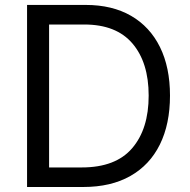

<svg xmlns="http://www.w3.org/2000/svg" viewBox="-20 -747 759 767"><path d="M312.5 0H88.1V-727.3H322.4Q428.3 -727.3 503.6 -683.8Q578.8 -640.3 619 -559.1Q659.1 -478 659.1 -365.1Q659.1 -251.4 618.6 -169.6Q578.1 -87.7 500.7 -43.9Q423.3 0 312.5 0ZM176.1 -78.1H306.8Q442.1 -78.1 508 -155Q573.9 -231.9 573.9 -365.1Q573.9 -497.2 509.2 -573.2Q444.6 -649.1 316.8 -649.1H176.1Z"/></svg>

Font: Inter Alia
Style: Regular
Weight: 400
Designer: Rasmus Andersson (Latin, Greek, Cyrillic etc.) and Evan from Shavian.info (Shavian, old style figures)
Foundry: Shavian.info
Version: Version 0.001;git-37ab20767